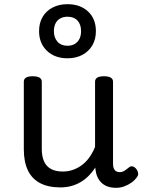

<svg xmlns="http://www.w3.org/2000/svg" viewBox="-20 -880 685 919"><path d="M269 17Q211 17 172 -3.5Q133 -24 113.5 -64.5Q94 -105 94 -166V-489Q94 -502 104.5 -508.5Q115 -515 136 -515Q158 -515 169 -508.5Q180 -502 180 -489V-166Q180 -131 191 -107Q202 -83 224.5 -71Q247 -59 280 -59Q308 -59 332 -68Q356 -77 375.5 -92.5Q395 -108 410 -130Q425 -152 435 -177V-489Q435 -502 445.5 -508.5Q456 -515 478 -515Q499 -515 510 -508.5Q521 -502 521 -489V-96Q521 -82 525 -73Q529 -64 536.5 -60Q544 -56 553 -56Q562 -56 569.5 -59.5Q577 -63 584.5 -69Q592 -75 599 -80Q607 -86 616.5 -83Q626 -80 634 -69Q639 -62 641 -52Q643 -42 636 -33Q626 -18 610 -6.5Q594 5 575 12Q556 19 536 19Q512 19 494.5 12.5Q477 6 465 -6Q453 -18 446 -34Q439 -50 437 -69L436 -78Q422 -56 404.5 -38.5Q387 -21 366 -8.5Q345 4 320.5 10.5Q296 17 269 17ZM303 -601Q242 -601 204.5 -637Q167 -673 167 -731Q167 -770 184 -799Q201 -828 232 -844Q263 -860 303 -860Q364 -860 401.5 -825Q439 -790 439 -731Q439 -692 422 -663Q405 -634 374.5 -617.5Q344 -601 303 -601ZM303 -661Q324 -661 338.5 -670Q353 -679 360.5 -694.5Q368 -710 368 -731Q368 -763 351 -781.5Q334 -800 303 -800Q283 -800 268 -791.5Q253 -783 245.5 -767.5Q238 -752 238 -731Q238 -700 255 -680.5Q272 -661 303 -661Z"/></svg>

Font: Playwrite HU
Style: Regular
Weight: 400
Designer: Veronika Burian, José Scaglione
Foundry: TypeTogether
Version: Version 1.002